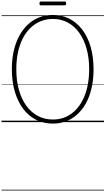

<svg xmlns="http://www.w3.org/2000/svg" viewBox="-20 -1618 1397 2543"><path d="M680 19Q557 19 457 -32Q357 -83 286 -178Q215 -273 176 -405.5Q137 -538 137 -701Q137 -810 154.5 -905.5Q172 -1001 205.5 -1080.5Q239 -1160 286.5 -1223Q334 -1286 394 -1330Q454 -1374 526 -1397Q598 -1420 680 -1420Q802 -1420 901 -1369Q1000 -1318 1071.5 -1223Q1143 -1128 1181 -996Q1219 -864 1219 -701Q1219 -593 1202 -497Q1185 -401 1152 -321Q1119 -241 1071.5 -178Q1024 -115 964 -71Q904 -27 832.5 -4Q761 19 680 19ZM680 -35Q752 -35 816 -56Q880 -77 933.5 -118Q987 -159 1029 -217Q1071 -275 1100.5 -349Q1130 -423 1145.5 -512Q1161 -601 1161 -702Q1161 -852 1126.5 -974.5Q1092 -1097 1028.5 -1185Q965 -1273 877 -1320Q789 -1367 681 -1367Q607 -1367 543 -1345.5Q479 -1324 425 -1283.5Q371 -1243 328.5 -1185Q286 -1127 256.5 -1053Q227 -979 211.5 -890.5Q196 -802 196 -701Q196 -550 230.5 -427.5Q265 -305 329 -217Q393 -129 482 -82Q571 -35 680 -35ZM522 -1547Q511 -1547 507 -1553.5Q503 -1560 503 -1571Q503 -1584 507 -1591Q511 -1598 522 -1598H837Q848 -1598 852 -1591Q856 -1584 856 -1571Q856 -1560 852 -1553.5Q848 -1547 837 -1547ZM0 895H1357V905H0ZM0 -20H1357V0H0ZM0 -505H1357V-500H0ZM0 -1415H1357V-1405H0Z"/></svg>

Font: Playwrite BE WAL Guides
Style: Regular
Weight: 400
Designer: Veronika Burian, José Scaglione
Foundry: TypeTogether
Version: Version 1.003